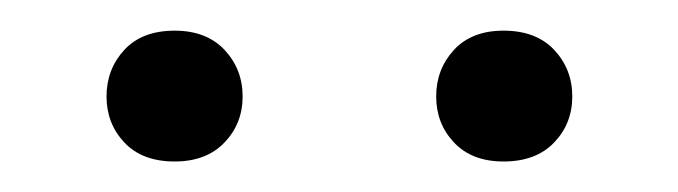

<svg xmlns="http://www.w3.org/2000/svg" viewBox="-20 -719 438 124"><path d="M305.2 -614.7Q284.7 -614.7 273.2 -627Q261.7 -639.2 261.7 -656.7Q261.7 -674.3 273.2 -686.8Q284.7 -699.2 305.2 -699.2Q326.2 -699.2 337.9 -686.8Q349.6 -674.3 349.6 -656.7Q349.6 -639.2 337.9 -627Q326.2 -614.7 305.2 -614.7ZM92.8 -614.7Q71.8 -614.7 60.3 -627Q48.8 -639.2 48.8 -656.7Q48.8 -674.3 60.3 -686.8Q71.8 -699.2 92.8 -699.2Q113.3 -699.2 125 -686.8Q136.7 -674.3 136.7 -656.7Q136.7 -639.2 125 -627Q113.3 -614.7 92.8 -614.7Z"/></svg>

Font: Heebo Light
Style: Regular
Weight: 300
Designer: Oded Ezer
Foundry: Ezer Type House
Version: Version 3.100